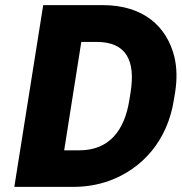

<svg xmlns="http://www.w3.org/2000/svg" viewBox="-20 -731 710 751"><path d="M36 0H267C316 0 363 -8 408 -24C536 -71 635 -180 660 -340L665 -370C673 -421 672 -467 662 -509C633 -625 544 -711 381 -711H149ZM231 -143 298 -567H358C475 -567 510 -493 491 -371L486 -340C467 -219 406 -143 290 -143Z"/></svg>

Font: Asimov Pro
Style: UltObl
Weight: 900
Designer: Google
Version: Version 2.000980; 2014